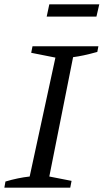

<svg xmlns="http://www.w3.org/2000/svg" viewBox="-31 -860 475 880"><path d="M-11 0 -6 -28Q51 -45 105 -51L223 -596L112 -618L118 -648H420L415 -622Q379 -612 353 -606.5Q327 -601 304 -598L195 -51L297 -31L291 0ZM183 -784 195 -840H424L411 -784Z"/></svg>

Font: Piazzolla
Style: Italic
Weight: 400
Italic angle: -11.3°
Designer: Juan Pablo del Peral
Foundry: Huerta Tipografica
Version: Version 1.330